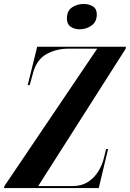

<svg xmlns="http://www.w3.org/2000/svg" viewBox="-46 -950 656 970"><path d="M-26 0 -23 -11 445 -704H298Q240 -704 190.5 -677.5Q141 -651 122 -585L104 -520H94L142 -714H590L589 -704L147 -10H321Q366 -10 398 -30.5Q430 -51 450.5 -84Q471 -117 480 -156L490 -197H500L453 0ZM356 -802Q330 -802 311 -815Q292 -828 292 -856Q292 -896 318.5 -913Q345 -930 377 -930Q403 -930 423 -918Q443 -906 443 -877Q443 -840 416.5 -821Q390 -802 356 -802Z"/></svg>

Font: Noto Serif Display ExtraCondensed
Style: Bold Italic
Weight: 700
Width: 2
Italic angle: -12°
Designer: Monotype Design Team
Foundry: Monotype Imaging Inc.
Version: Version 2.009